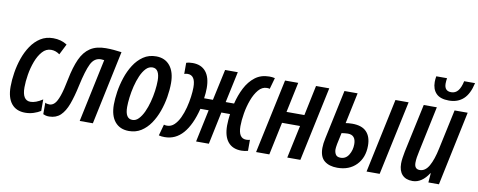

<svg xmlns="http://www.w3.org/2000/svg" viewBox="-65 -1061 3423 1374"><g transform="rotate(10 1646.5 -374.0)"><path d="M158.7 9.8Q93.3 9.8 58.6 -33Q23.9 -75.7 23.9 -156.2Q23.9 -204.6 32.5 -258.5Q41 -312.5 58.8 -364Q76.7 -415.5 105.2 -457.8Q133.8 -500 173.3 -525.1Q212.9 -550.3 265.1 -550.3Q322.8 -550.3 366.2 -522L327.1 -444.3Q297.9 -465.8 265.1 -465.8Q228 -465.8 201.2 -435.5Q174.3 -405.3 156.7 -358.6Q139.2 -312 130.9 -261Q122.6 -210 122.6 -168.5Q122.6 -73.7 182.1 -73.7Q220.2 -73.7 270 -106.4V-22.9Q249 -9.3 219.7 0.2Q190.4 9.8 158.7 9.8Z M332.5 6.8Q317.9 6.8 308.1 4.4Q298.3 2 288.6 -2.4V-85.9Q300.3 -78.6 319.3 -78.6Q339.8 -78.6 356.7 -95.5Q373.5 -112.3 388.9 -156Q404.3 -199.7 419.9 -280.3Q437.5 -369.1 464.1 -428Q490.7 -486.8 534.9 -516.1Q579.1 -545.4 648.4 -545.4Q680.2 -545.4 706.1 -543Q731.9 -540.5 762.7 -536.6L649.4 0H553.7L650.9 -459Q639.2 -460.9 627.4 -460.9Q579.1 -460.9 554.2 -410.6Q529.3 -360.4 504.9 -247.6Q487.8 -167.5 466.8 -110.6Q445.8 -53.7 414.1 -23.7Q382.3 6.3 332.5 6.8Z M912.1 9.8Q846.7 9.8 810.3 -33.9Q773.9 -77.6 773.9 -158.7Q773.9 -200.2 781.7 -251.7Q789.6 -303.2 806.9 -355.7Q824.2 -408.2 852.3 -452.1Q880.4 -496.1 920.2 -523.2Q960 -550.3 1013.2 -550.3Q1077.6 -550.3 1114 -505.4Q1150.4 -460.4 1150.4 -379.9Q1150.4 -331.1 1141.4 -277.3Q1132.3 -223.6 1114 -172.6Q1095.7 -121.6 1067.4 -80.3Q1039.1 -39.1 1000.5 -14.6Q961.9 9.8 912.1 9.8ZM922.9 -72.8Q947.8 -72.3 968 -93.3Q988.3 -114.3 1004.2 -148.4Q1020 -182.6 1031 -223.6Q1042 -264.6 1047.6 -305.9Q1053.2 -347.2 1053.2 -381.3Q1053.2 -422.4 1040.3 -445.1Q1027.3 -467.8 1001 -467.8Q974.1 -467.8 953.1 -445.6Q932.1 -423.3 916.5 -387.5Q900.9 -351.6 890.6 -309.8Q880.4 -268.1 875.5 -227.8Q870.6 -187.5 870.6 -157.7Q870.6 -72.8 922.9 -72.8Z M1171.9 8.3Q1161.1 8.3 1150.6 7.3Q1140.1 6.3 1129.4 3.4L1151.9 -78.6Q1160.2 -75.2 1174.8 -75.2Q1204.1 -75.2 1226.8 -96.9Q1249.5 -118.7 1265.9 -153.6Q1282.2 -188.5 1292.7 -229.2Q1303.2 -270 1308.3 -309.1Q1313.5 -348.1 1313.5 -377Q1313.5 -422.9 1299.1 -444.3Q1284.7 -465.8 1256.8 -465.8Q1244.6 -465.8 1231.9 -461.4V-542Q1250.5 -548.8 1278.3 -548.8Q1341.3 -548.8 1374.8 -507.8Q1408.2 -466.8 1408.2 -389.2Q1408.2 -354 1402.3 -314.5H1466.3L1515.1 -540H1607.4L1559.1 -314.5H1620.1Q1634.8 -376 1662.1 -429.4Q1689.5 -482.9 1732.2 -515.9Q1774.9 -548.8 1835.4 -548.8Q1845.2 -548.8 1855.5 -547.9Q1865.7 -546.9 1876 -544.4L1853 -462.4Q1846.7 -465.3 1832.5 -465.3Q1797.9 -465.3 1771.7 -434.6Q1745.6 -403.8 1728 -356.4Q1710.4 -309.1 1701.7 -257.3Q1692.9 -205.6 1692.9 -163.1Q1692.9 -74.7 1750 -74.7Q1765.1 -74.7 1776.9 -78.6V1.5Q1753.9 8.3 1729 8.3Q1665.5 8.3 1631.8 -32.5Q1598.1 -73.2 1598.1 -151.4Q1598.1 -170.4 1599.9 -191.7Q1601.6 -212.9 1604.5 -235.4H1541.5L1492.2 0H1399.4L1449.2 -235.4H1389.2Q1359.4 -116.2 1305.2 -54Q1251 8.3 1171.9 8.3Z M1835.4 0 1950.7 -540H2046.4L2000 -320.8H2129.9L2175.8 -540H2272L2157.2 0H2062L2112.8 -238.3H1981.9L1931.6 0Z M2426.3 9.8Q2367.2 9.8 2332.3 -18.6Q2297.4 -46.9 2297.4 -111.8Q2297.4 -143.1 2306.6 -184.1L2382.3 -540H2478L2430.7 -315.4Q2438.5 -316.9 2451.2 -318.1Q2463.9 -319.3 2478.5 -319.3Q2548.8 -319.3 2582.5 -283.9Q2616.2 -248.5 2616.2 -183.6Q2616.2 -96.7 2564.5 -43.5Q2512.7 9.8 2426.3 9.8ZM2638.2 0 2752.9 -540H2848.6L2733.4 0ZM2437.5 -64.9Q2475.6 -64.9 2496.6 -99.4Q2517.6 -133.8 2517.6 -176.8Q2517.6 -244.1 2459.5 -244.1Q2449.2 -244.1 2437.3 -242.7Q2425.3 -241.2 2414.1 -239.7Q2401.4 -185.1 2396.5 -157.7Q2391.6 -130.4 2391.6 -117.7Q2391.6 -97.2 2401.4 -81.1Q2411.1 -64.9 2437.5 -64.9Z M2973.1 9.8Q2923.8 9.8 2897.7 -18.6Q2871.6 -46.9 2871.6 -99.6Q2871.6 -117.7 2875 -141.6Q2878.4 -165.5 2882.8 -187.5L2958.5 -540H3053.7L2983.4 -206.5Q2978 -183.6 2974.9 -162.4Q2971.7 -141.1 2971.7 -123Q2971.7 -76.7 3010.3 -76.7Q3050.8 -76.7 3077.4 -123.5Q3104 -170.4 3121.1 -252.9L3182.6 -540H3277.8L3164.1 0H3087.4L3092.8 -67.4H3089.8Q3066.9 -30.8 3037.1 -10.5Q3007.3 9.8 2973.1 9.8ZM3129.9 -602.5Q3066.4 -602.5 3036.9 -633.1Q3007.3 -663.6 3007.3 -716.3Q3007.3 -735.4 3011.2 -757.8H3089.4Q3087.9 -748 3086.9 -738Q3085.9 -728 3085.9 -718.8Q3085.9 -664.1 3135.3 -664.1Q3166 -664.1 3185.1 -687.7Q3204.1 -711.4 3213.9 -757.8H3293Q3275.4 -677.2 3234.4 -639.9Q3193.4 -602.5 3129.9 -602.5Z"/></g></svg>

Font: Open Sans Condensed SemiBold
Style: Italic
Weight: 600
Width: 3
Italic angle: -12°
Designer: Monotype Design Team
Foundry: Monotype Imaging Inc.
Version: Version 3.000; ttfautohint (v1.8.4)